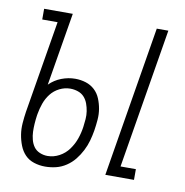

<svg xmlns="http://www.w3.org/2000/svg" viewBox="-65 -583 630 653"><g transform="rotate(10 250.0 -256.0)"><path d="M339 0 425 -520H465L385 -37H438V0ZM132 8Q112 8 93.5 2Q75 -4 62.5 -17Q50 -30 43 -48Q36 -66 33 -85Q30 -104 31.5 -124Q33 -144 36 -164L89 -483H36V-520H135L93 -268Q111 -286 134.5 -295Q158 -304 182 -304Q201 -304 218.5 -298.5Q236 -293 249 -281Q262 -269 269 -252Q276 -235 279 -217Q282 -199 280.5 -180Q279 -161 276 -142Q273 -124 268 -106Q263 -88 254 -70.5Q245 -53 233 -38Q221 -23 204.5 -12Q188 -1 169.5 3.5Q151 8 132 8ZM134 -29Q155 -29 174.5 -39.5Q194 -50 207 -68Q220 -86 227 -106Q234 -126 237 -147Q239 -161 240 -175Q241 -189 239 -202Q237 -215 232.5 -227.5Q228 -240 219.5 -249.5Q211 -259 198 -263.5Q185 -268 171 -268Q152 -268 134 -259Q116 -250 104 -234.5Q92 -219 85.5 -200.5Q79 -182 76 -164L75 -158Q73 -144 72 -129.5Q71 -115 71.5 -101.5Q72 -88 75.5 -74.5Q79 -61 86.5 -50.5Q94 -40 107 -34.5Q120 -29 134 -29Z"/></g></svg>

Font: Iosevka Curly Slab Extralight
Style: Italic
Weight: 200
Italic angle: -9°
Monospace: yes
Designer: Belleve Invis
Foundry: Belleve Invis
Version: Version 22.1.2; ttfautohint (v1.8.4)